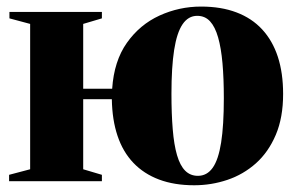

<svg xmlns="http://www.w3.org/2000/svg" viewBox="-20 -538 877 570"><path d="M556.5 12Q497.5 12 452.2 -5Q407 -22 376 -54.5Q345 -87 329 -134.5Q313 -182 312 -243.5H227V-35.5L282.5 -19V0H7V-19L69.5 -35.5V-467L8 -483.5V-502.5H282.5V-483.5L227 -467V-274.5H313Q318.5 -357 356.8 -411Q395 -465 453.5 -491.8Q512 -518.5 577 -518.5Q636.5 -518.5 682 -501.2Q727.5 -484 758.2 -450.8Q789 -417.5 804.8 -369.5Q820.5 -321.5 820.5 -259Q820.5 -189 798.8 -137.8Q777 -86.5 739.8 -53.2Q702.5 -20 655 -4Q607.5 12 556.5 12ZM567.5 -16Q594.5 -16 611.5 -40Q628.5 -64 636.5 -115Q644.5 -166 644.5 -246.5Q644.5 -305 640.5 -350.2Q636.5 -395.5 627.5 -427Q618.5 -458.5 603.5 -474.8Q588.5 -491 565.5 -491Q539 -491 522 -466Q505 -441 497 -389.8Q489 -338.5 489 -259.5Q489 -200 492.8 -154.2Q496.5 -108.5 505.5 -77.5Q514.5 -46.5 529.8 -31.2Q545 -16 567.5 -16Z"/></svg>

Font: Merriweather 144pt ExtraBold
Style: Regular
Weight: 800
Version: Version 2.100